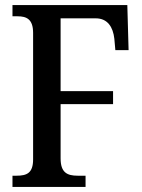

<svg xmlns="http://www.w3.org/2000/svg" viewBox="-20 -734 559 754"><path d="M29 0H316V-44H285C244 -44 218 -56 218 -112V-325H424V-376H218V-662H356C403 -662 424 -627 429 -582L433 -537H485L480 -714H29V-670H49C84 -670 110 -659 110 -605V-108C110 -54 85 -44 45 -44H29Z"/></svg>

Font: Noto Serif Myanmar Condensed Medium
Style: Regular
Weight: 500
Width: 3
Designer: Ben Mitchell and the Monotype Design Team
Foundry: Monotype Imaging Inc.
Version: Version 2.106